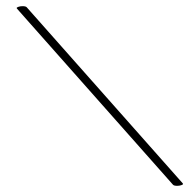

<svg xmlns="http://www.w3.org/2000/svg" viewBox="-20 -581 613 622"><path d="M554 21Q543 21 540 17L35 -553Q34 -554 34 -555Q34 -557 40 -559Q46 -561 53 -561Q64 -561 67 -557L572 13Q573 14 573 15Q573 17 567 19Q561 21 554 21Z"/></svg>

Font: Waterfall
Style: Regular
Weight: 400
Designer: Robert E. Leuschke
Foundry: Robert E. Leuschke
Version: Version 1.010; ttfautohint (v1.8.3)